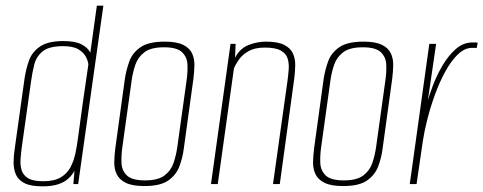

<svg xmlns="http://www.w3.org/2000/svg" viewBox="-20 -650 1707 678"><path d="M130 8Q89 8 67 -3Q45 -14 36.5 -33Q28 -52 28 -76Q28 -100 32 -125L67 -375Q72 -407 82.5 -436.5Q93 -466 121 -485.5Q149 -505 204 -505Q245 -505 267.5 -493.5Q290 -482 299 -464L322 -630H345L256 0H239L243 -47Q235 -32 221.5 -19.5Q208 -7 186 0.5Q164 8 130 8ZM133 -10Q172 -10 195 -24Q218 -38 229.5 -60.5Q241 -83 246.5 -109.5Q252 -136 255 -160Q264 -226 273 -291Q282 -356 292 -422Q291 -435 283 -450Q275 -465 256.5 -476Q238 -487 203 -487Q153 -487 130.5 -468.5Q108 -450 101 -422Q94 -394 90 -365L57 -131Q54 -109 52.5 -87.5Q51 -66 56.5 -48.5Q62 -31 79.5 -20.5Q97 -10 133 -10Z M490 7Q447 7 424 -4.5Q401 -16 392 -35Q383 -54 383.5 -77.5Q384 -101 387 -125L421 -372Q426 -404 437 -434Q448 -464 476.5 -483.5Q505 -503 562 -503Q604 -503 627 -491.5Q650 -480 658.5 -461Q667 -442 666.5 -419Q666 -396 663 -372L629 -125Q625 -93 613.5 -62.5Q602 -32 574 -12.5Q546 7 490 7ZM492 -13Q538 -13 561 -30.5Q584 -48 593 -75Q602 -102 606 -130L639 -367Q643 -395 642 -421.5Q641 -448 623 -465.5Q605 -483 559 -483Q513 -483 490 -465.5Q467 -448 458 -421.5Q449 -395 445 -367L412 -130Q408 -102 409 -75Q410 -48 428 -30.5Q446 -13 492 -13Z M725 0 794 -495H812L810 -446Q827 -479 857.5 -491Q888 -503 919 -503Q961 -503 983.5 -491.5Q1006 -480 1014.5 -461Q1023 -442 1022.5 -419Q1022 -396 1019 -372L968 0H944L995 -363Q998 -384 999.5 -405.5Q1001 -427 995.5 -444Q990 -461 971.5 -471.5Q953 -482 915 -482Q880 -482 858 -469.5Q836 -457 824 -440Q812 -423 806 -408L749 0Z M1192 7Q1149 7 1126 -4.5Q1103 -16 1094 -35Q1085 -54 1085.5 -77.5Q1086 -101 1089 -125L1123 -372Q1128 -404 1139 -434Q1150 -464 1178.5 -483.5Q1207 -503 1264 -503Q1306 -503 1329 -491.5Q1352 -480 1360.5 -461Q1369 -442 1368.5 -419Q1368 -396 1365 -372L1331 -125Q1327 -93 1315.5 -62.5Q1304 -32 1276 -12.5Q1248 7 1192 7ZM1194 -13Q1240 -13 1263 -30.5Q1286 -48 1295 -75Q1304 -102 1308 -130L1341 -367Q1345 -395 1344 -421.5Q1343 -448 1325 -465.5Q1307 -483 1261 -483Q1215 -483 1192 -465.5Q1169 -448 1160 -421.5Q1151 -395 1147 -367L1114 -130Q1110 -102 1111 -75Q1112 -48 1130 -30.5Q1148 -13 1194 -13Z M1427 0 1496 -495H1520L1491 -296Q1496 -314 1508.5 -347.5Q1521 -381 1541 -416Q1561 -451 1588 -475.5Q1615 -500 1648 -500Q1652 -500 1658 -500Q1664 -500 1667 -499L1663 -480Q1661 -481 1656.5 -481Q1652 -481 1647 -481Q1621 -481 1597 -458Q1573 -435 1552.5 -397.5Q1532 -360 1516 -316Q1500 -272 1489 -228.5Q1478 -185 1473 -151L1451 0Z"/></svg>

Font: Alumni Sans Thin Thin
Style: Italic
Weight: 250
Italic angle: -8°
Version: Version 1.016